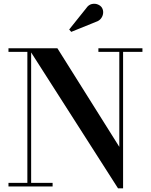

<svg xmlns="http://www.w3.org/2000/svg" viewBox="-20 -1012 819 1042"><path d="M149 -750V-19.5H265.5V0H26V-19.5H128.5V-730.5H26V-750ZM753 -750V-730.5H648V10H620.5L134.5 -750H291.5L627.5 -215V-730.5H514V-750ZM366.5 -839 355.5 -852 448 -967.5Q460.5 -986 477.8 -990Q495 -994 510.2 -988Q525.5 -982 533 -970.5Q541 -957.5 539.8 -941.5Q538.5 -925.5 528.5 -912.2Q518.5 -899 501 -893.5Z"/></svg>

Font: Bodoni Moda 11pt SemiBold
Style: Regular
Weight: 600
Designer: Owen Earl
Foundry: indestructible type
Version: Version 2.004